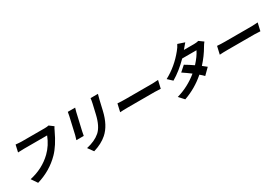

<svg xmlns="http://www.w3.org/2000/svg" viewBox="82 -2055 4837 3338"><g transform="rotate(-30 2500.0 -386.0)"><path d="M964 -666Q945 -639 926 -596Q815 -358 691 -232Q499 -37 226 44L144 -76Q409 -134 590 -310Q708 -425 773 -592H307Q240 -592 187 -588L219 -729Q297 -721 337 -721H799Q847 -721 880 -729Z M1436 -767Q1425 -734 1415 -691L1337 -353Q1325 -301 1320 -266H1172L1198 -354L1275 -691Q1286 -738 1289 -767ZM1899 -776Q1882 -720 1872 -676L1826 -478Q1766 -218 1620 -89Q1511 7 1344 56L1264 -54Q1435 -91 1538 -180Q1640 -269 1690 -486L1734 -676Q1747 -734 1751 -776Z M2110 -463Q2181 -457 2270 -457H2807Q2846 -457 2925 -463L2889 -306L2773 -311H2236Q2137 -311 2074 -306Z M3957 -638Q3929 -604 3908 -567Q3826 -423 3707 -293Q3751 -261 3788 -229L3670 -112Q3643 -141 3593 -183Q3403 -17 3167 66L3074 -35Q3309 -102 3499 -259Q3415 -322 3338 -373L3445 -468Q3518 -426 3609 -363Q3715 -478 3762 -576H3475Q3318 -416 3151 -318L3062 -401Q3289 -523 3458 -733Q3500 -782 3527 -838L3662 -793Q3633 -761 3576 -691L3575 -690H3780Q3832 -690 3870 -701Z M4110 -463Q4181 -457 4270 -457H4807Q4846 -457 4925 -463L4889 -306L4773 -311H4236Q4137 -311 4074 -306Z"/></g></svg>

Font: KaiGen Gothic CN Bold
Style: Bold
Weight: 700
Designer: Ryoko NISHIZUKA  (kana & ideographs); Paul D. Hunt (Latin, Greek & Cyrillic); Wenlong ZHANG  (bopomofo); Sandoll Communi
Foundry: Adobe Systems Incorporated
Version: Version 1.002.20150501